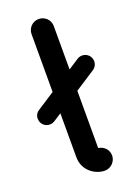

<svg xmlns="http://www.w3.org/2000/svg" viewBox="-188 -767 587 824"><g transform="rotate(-20 105.0 -354.5)"><path d="M47.9 -96.7C47.9 -32.7 102.1 0 144 0C171.4 0 194.8 -23.4 194.8 -50.8C194.8 -79.6 171.9 -98.6 149.4 -101.1V-658.2C149.4 -687.5 126 -709 98.1 -709C69.8 -709 47.9 -685.5 47.9 -658.2ZM242.2 -422.9C261.2 -435.1 266.6 -460 254.4 -479.5C241.7 -499 215.8 -503.4 197.8 -491.7L-32.7 -341.8C-54.2 -329.1 -55.7 -302.7 -44.9 -285.2C-31.2 -265.1 -5.9 -262.2 11.7 -273.4Z"/></g></svg>

Font: LOB TGL 0-17
Style: Regular
Weight: 400
Designer: Peter Wiegel + adaptations and expanded glyphset by Studio LOB
Foundry: Peter Wiegel + adaptations and expanded glyphset by Studio LOB
Version: Version 1.003;Glyphs 3.1.2 (3151)